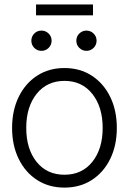

<svg xmlns="http://www.w3.org/2000/svg" viewBox="-20 -831 578 861"><path d="M269 10.3Q199.2 10.3 146.2 -23.9Q93.3 -58.1 63.7 -118.7Q34.2 -179.2 34.2 -257.3Q34.2 -335.4 63.7 -396.2Q93.3 -457 146.2 -491.5Q199.2 -525.9 269 -525.9Q338.9 -525.9 391.8 -491.5Q444.8 -457 474.4 -396.2Q503.9 -335.4 503.9 -257.3Q503.9 -179.2 474.4 -118.7Q444.8 -58.1 391.8 -23.9Q338.9 10.3 269 10.3ZM269 -47.4Q347.7 -47.4 394 -105.2Q440.4 -163.1 440.4 -257.3Q440.4 -351.6 394 -409.9Q347.7 -468.3 269 -468.3Q190.9 -468.3 144.3 -410.2Q97.7 -352.1 97.7 -257.3Q97.7 -163.1 144 -105.2Q190.4 -47.4 269 -47.4ZM397 -811V-762.2H141.6V-811ZM166 -603Q147 -603 133.8 -616.2Q120.6 -629.4 120.6 -648.4Q120.6 -667.5 133.8 -680.7Q147 -693.8 166 -693.8Q184.6 -693.8 198 -680.7Q211.4 -667.5 211.4 -648.4Q211.4 -629.4 198 -616.2Q184.6 -603 166 -603ZM367.7 -603Q349.1 -603 335.7 -616.2Q322.3 -629.4 322.3 -648.4Q322.3 -667.5 335.7 -680.7Q349.1 -693.8 367.7 -693.8Q386.2 -693.8 399.7 -680.7Q413.1 -667.5 413.1 -648.4Q413.1 -629.4 399.7 -616.2Q386.2 -603 367.7 -603Z"/></svg>

Font: Inter Display Light
Style: Regular
Weight: 300
Designer: Rasmus Andersson
Foundry: rsms
Version: Version 4.000;git-a52131595